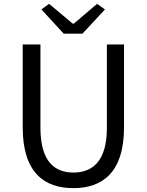

<svg xmlns="http://www.w3.org/2000/svg" viewBox="-20 -964 761 997"><path d="M361 13C510 13 624 -67 624 -302V-733H535V-300C535 -124 458 -68 361 -68C265 -68 190 -124 190 -300V-733H98V-302C98 -67 211 13 361 13ZM311 -789H408L525 -915L484 -944L363 -841H358L235 -944L195 -915Z"/></svg>

Font: Source Han Sans JP
Style: Regular
Weight: 400
Designer: Ryoko NISHIZUKA 西塚涼子 (kana, bopomofo & ideographs); Paul D. Hunt (Latin, Greek & Cyrillic); Sandoll Communications 산돌커뮤니
Foundry: Adobe
Version: Version 2.004;hotconv 1.0.118;makeotfexe 2.5.65603